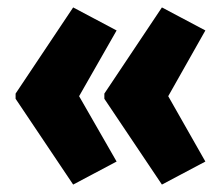

<svg xmlns="http://www.w3.org/2000/svg" viewBox="-20 -539 600 517"><path d="M22 -287V-273L177 -42L294 -104L193 -280L294 -457L177 -519ZM261 -287V-273L416 -42L533 -104L433 -280L533 -457L416 -519Z"/></svg>

Font: Noto Sans Myanmar ExtraCondensed Black
Style: Regular
Weight: 900
Width: 2
Designer: Monotype Design Team
Foundry: Monotype Imaging Inc.
Version: Version 2.107